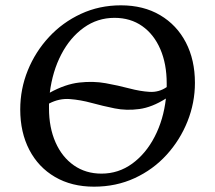

<svg xmlns="http://www.w3.org/2000/svg" viewBox="-20 -691 808 721"><path d="M333 10Q249 10 186.5 -26.5Q124 -63 90 -128.5Q56 -194 56 -280Q56 -357 84.5 -427Q113 -497 164 -552Q215 -607 284 -639Q353 -671 434 -671Q519 -671 581.5 -634Q644 -597 678 -531.5Q712 -466 712 -380Q712 -305 684 -235Q656 -165 605.5 -109.5Q555 -54 485.5 -22Q416 10 333 10ZM410 -624Q346 -624 294.5 -587Q243 -550 210 -486.5Q177 -423 167 -343Q225 -375 277.5 -381Q330 -387 377 -378.5Q424 -370 465.5 -359Q507 -348 542 -346Q577 -344 606 -364Q606 -371 606 -378Q606 -451 582 -506.5Q558 -562 514 -593Q470 -624 410 -624ZM361 -39Q425 -39 476.5 -76.5Q528 -114 561 -178Q594 -242 603 -321Q551 -288 503 -281.5Q455 -275 410.5 -284Q366 -293 324 -304.5Q282 -316 242 -319Q202 -322 164 -302Q164 -293 164 -284Q164 -212 188.5 -156.5Q213 -101 257.5 -70Q302 -39 361 -39Z"/></svg>

Font: Spectral SC Medium
Style: Italic
Weight: 500
Italic angle: -10°
Designer: Jean-Baptiste Levee
Foundry: Production Type
Version: Version 2.001